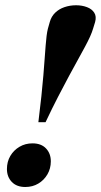

<svg xmlns="http://www.w3.org/2000/svg" viewBox="-20 -718 393 748"><path d="M350.5 -632 342.5 -606Q338.5 -592.5 330.8 -575.2Q323 -558 311.2 -536Q299.5 -514 283.8 -485.8Q268 -457.5 248.8 -421.8Q229.5 -386 206.5 -341.5Q183.5 -297 157.5 -242H129.5Q136.5 -297.5 141.2 -343Q146 -388.5 149 -424.8Q152 -461 154 -489.8Q156 -518.5 157.8 -540.2Q159.5 -562 161.5 -578Q163.5 -594 166.5 -606L174 -632.5Q180 -654 195 -668.5Q210 -683 231.2 -690.2Q252.5 -697.5 276.5 -697.5Q299.5 -697.5 318.8 -690.2Q338 -683 347.2 -668.5Q356.5 -654 350.5 -632ZM106.5 -159.5Q140.5 -159.5 159.2 -139.8Q178 -120 178 -89.5Q178 -61.5 164.8 -38.8Q151.5 -16 129.2 -2.8Q107 10.5 78.5 10.5Q45 10.5 26 -9.2Q7 -29 7 -59.5Q7 -88 20.2 -110.5Q33.5 -133 56 -146.2Q78.5 -159.5 106.5 -159.5Z"/></svg>

Font: Newsreader 36pt
Style: Bold Italic
Weight: 700
Italic angle: -17°
Designer: Hugues Gentile
Foundry: Production Type
Version: Version 1.003